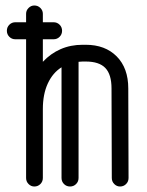

<svg xmlns="http://www.w3.org/2000/svg" viewBox="-20 -678 534 699"><path d="M136 -30Q136 -17 127 -8Q118 1 105 1Q93 1 84 -8Q75 -17 75 -30V-535H36Q23 -535 14 -544Q5 -553 5 -566Q5 -579 14 -588Q23 -597 36 -597H75V-628Q75 -640 84 -649Q93 -658 105 -658Q118 -658 127 -649Q136 -640 136 -628V-597H175Q188 -597 197 -588Q206 -579 206 -566Q206 -553 197 -544Q188 -535 175 -535H136V-453Q164 -483 200.5 -499Q237 -515 281 -515H292Q363 -515 405 -472.5Q447 -430 447 -356L448 -30Q448 -17 439 -8Q430 1 417 1Q405 1 396 -8Q387 -17 387 -30L386 -356Q386 -407 363.5 -430.5Q341 -454 292 -454H281Q273 -454 266 -453V-30Q266 -17 257 -8Q248 1 235 1Q222 1 213 -8Q204 -17 204 -30V-433Q172 -413 154 -374Q136 -335 136 -281Z"/></svg>

Font: Libertine Sup Medium
Style: Regular
Weight: 500
Designer: Bastien Sozeau
Foundry: NBR — Bastien Sozeau
Version: Version 2.003; ttfautohint (v1.8.4.7-5d5b);gftools[0.9.33]